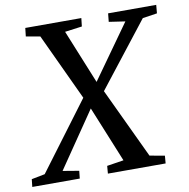

<svg xmlns="http://www.w3.org/2000/svg" viewBox="-113 -823 888 904"><g transform="rotate(-10 331.0 -371.5)"><path d="M458.5 -703 462.5 -743H692.5L689 -703L619.5 -692.5L379.5 -385.5L538 -49.5L609.5 -36.5L606.5 0H330.5L333.5 -36.5L413.5 -49L304.5 -316L122.5 -49.5L200 -36.5L196 0H-31L-27 -36.5L37 -49L278.5 -372L129.5 -691L62 -703L66.5 -743H334.5L330 -703.5L248 -692.5L353 -434.5L536 -691.5Z"/></g></svg>

Font: Merriweather Text
Style: Italic
Weight: 400
Italic angle: -7.8°
Designer: Eben Sorkin
Foundry: Eben Sorkin
Version: Version 2.100